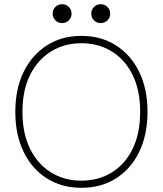

<svg xmlns="http://www.w3.org/2000/svg" viewBox="-20 -884 775 915"><path d="M368 11Q274 11 203 -34Q132 -79 92.5 -160.5Q53 -242 53 -351Q53 -460 92.5 -541Q132 -622 203 -667.5Q274 -713 368 -713Q462 -713 533 -667.5Q604 -622 643.5 -541Q683 -460 683 -351Q683 -242 643.5 -160.5Q604 -79 533 -34Q462 11 368 11ZM368 -23Q449 -23 512.5 -62Q576 -101 612 -174.5Q648 -248 648 -351Q648 -454 612 -527Q576 -600 512.5 -639Q449 -678 368 -678Q287 -678 223.5 -639Q160 -600 123.5 -527Q87 -454 87 -351Q87 -248 123.5 -174.5Q160 -101 223.5 -62Q287 -23 368 -23ZM276 -774Q257 -774 244 -787Q231 -800 231 -819Q231 -838 244 -851Q257 -864 276 -864Q295 -864 308 -851Q321 -838 321 -819Q321 -800 308 -787Q295 -774 276 -774ZM460 -774Q441 -774 428 -787Q415 -800 415 -819Q415 -838 428 -851Q441 -864 460 -864Q479 -864 492 -851Q505 -838 505 -819Q505 -800 492 -787Q479 -774 460 -774Z"/></svg>

Font: Zen Kaku Gothic Antique Light
Style: Regular
Weight: 300
Designer: Yoshimichi Ohira
Foundry: Positype
Version: Version 1.001